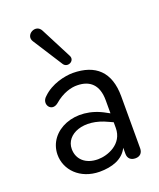

<svg xmlns="http://www.w3.org/2000/svg" viewBox="-143 -854 790 952"><g transform="rotate(-20 252.0 -378.5)"><path d="M217 9C283 9 341 -10 367 -63V-31C367 -7 382 7 407 7C431 7 445 -8 445 -32V-306C445 -436 377 -496 259 -497C217 -497 144 -482 96 -434C60 -403 95 -349 136 -382C181 -421 227 -433 259 -432C324 -431 366 -396 366 -314V-245L351 -253C206 -337 51 -267 49 -143C48 -62 114 8 217 9ZM127 -712 227 -556C245 -529 290 -551 274 -582L190 -745C167 -791 100 -752 127 -712ZM125 -144C125 -222 227 -265 344 -208L366 -198V-168C366 -83 282 -52 231 -52C165 -52 125 -90 125 -144Z"/></g></svg>

Font: SN Pro Book
Style: Regular
Weight: 350
Designer: Tobias Whetton
Foundry: Supernotes
Version: Version 1.003;Glyphs 3.3 (3324)